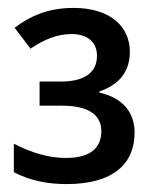

<svg xmlns="http://www.w3.org/2000/svg" viewBox="-20 -877 371 485"><path d="M148 -412C267 -412 320 -464 320 -542C320 -593 290 -630 231 -643V-646C281 -663 308 -696 308 -746C308 -812 256 -857 166 -857C102 -857 57 -837 17 -807L57 -754C91 -777 124 -791 161 -791C198 -791 225 -773 225 -736C225 -699 200 -671 134 -671H80V-610H137C203 -610 236 -587 236 -546C236 -503 208 -478 146 -478C104 -478 59 -491 15 -514V-442C56 -421 99 -412 148 -412Z"/></svg>

Font: Noto Sans Tamil UI Medium
Style: Regular
Weight: 500
Designer: Jelle Bosma - Monotype Design Team
Foundry: Monotype Imaging Inc.
Version: Version 2.004